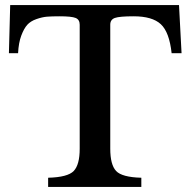

<svg xmlns="http://www.w3.org/2000/svg" viewBox="-20 -734 746 754"><path d="M683 -714 693 -525H654Q645 -608 611.5 -639Q578 -670 505 -670Q449 -670 431 -663.5Q413 -657 413 -637V-150Q413 -87 436 -62.5Q459 -38 535 -36V0H169V-36Q246 -38 269.5 -62.5Q293 -87 293 -150V-637Q293 -657 277 -663.5Q261 -670 214 -670Q183 -670 164.5 -668.5Q146 -667 123 -659Q100 -651 87 -636.5Q74 -622 63.5 -594Q53 -566 51 -525H15L20 -714Z"/></svg>

Font: Kolar Light
Style: Regular
Weight: 300
Designer: Ramakrishna Saiteja (Kannada); Shiva Nallaperumal (Latin)
Foundry: Indian Type Foundry
Version: Version 1.001;PS 1.0;hotconv 1.0.88;makeotf.lib2.5.647800